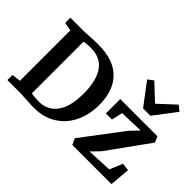

<svg xmlns="http://www.w3.org/2000/svg" viewBox="-146 -1236 1610 1610"><g transform="rotate(45 659.5 -431.0)"><path d="M118 -668 43 -681V-743H189Q222 -743 278 -747Q291 -748 317.5 -749Q344 -750 365 -750Q549 -750 640.5 -658Q732 -566 732 -397Q732 -279 686.5 -187Q641 -95 557 -43.5Q473 8 361 8Q332 8 270 4Q212 0 191 0H39V-60L118 -70ZM358 -58Q458 -60 515 -138.5Q572 -217 572 -374Q572 -523 516 -604.5Q460 -686 342 -686Q317 -686 294.5 -683Q272 -680 263 -679V-67Q297 -58 358 -58ZM916 -484 893 -386H821V-556H1262L1285 -504L1019 -135L949 -63L1173 -74L1221 -189L1289 -181L1273 0H809L784 -55L1057 -416L1129 -491ZM1055 -735 1201 -870 1248 -832 1099 -636H1012L864 -832L912 -869Z"/></g></svg>

Font: Koeln Type Serif
Style: Bold
Weight: 700
Designer: Eben Sorkin
Foundry: Eben Sorkin
Version: Version 2.002